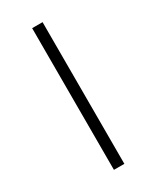

<svg xmlns="http://www.w3.org/2000/svg" viewBox="-145 -576 508 622"><g transform="rotate(-30 108.5 -265.0)"><path d="M128 0V-530H89V0Z"/></g></svg>

Font: Noto Sans Telugu ExtraLight
Style: Regular
Weight: 200
Designer: Jelle Bosma - Monotype Design Team
Foundry: Monotype Imaging Inc.
Version: Version 2.005